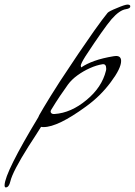

<svg xmlns="http://www.w3.org/2000/svg" viewBox="-172 -535 588 837"><path d="M-147 282Q-152 282 -152 272Q-150 216 -5 -24Q-3 -30 -1 -33Q6 -46 18.5 -66.5Q31 -87 48 -115Q65 -143 88.5 -179Q112 -215 141 -258Q170 -302 194.5 -337Q219 -372 238 -400Q258 -428 272.5 -447.5Q287 -467 297 -479Q303 -486 338 -500Q373 -515 384 -515Q396 -515 396 -507Q396 -498 377 -495Q349 -491 314 -451Q280 -411 200 -289Q180 -257 180 -248Q180 -247 182 -241Q205 -257 240 -269.5Q275 -282 324 -290Q328 -291 334 -291Q356 -291 356 -269Q356 -237 311 -177Q288 -146 261 -119.5Q234 -93 202 -70Q80 19 18 19Q11 19 7 18Q-8 42 -21 62Q-34 82 -47 102Q-117 213 -127 256Q-133 282 -147 282ZM66 -38Q138 -43 205 -99Q272 -154 290 -227Q291 -230 291 -236Q291 -257 275 -255Q249 -251 220 -238Q191 -225 165.5 -206.5Q140 -188 124 -166Q108 -144 89.5 -116.5Q71 -89 51 -56Q47 -49 50 -44Q54 -37 66 -38Z"/></svg>

Font: Whisper
Style: Regular
Weight: 400
Designer: Robert E. Leuschke
Foundry: Robert E. Leuschke
Version: Version 1.010; ttfautohint (v1.8.4.7-5d5b)